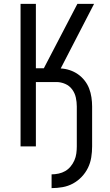

<svg xmlns="http://www.w3.org/2000/svg" viewBox="-20 -755 565 990"><path d="M246 215V144Q264 144 282.5 140Q301 136 316.5 127Q332 118 344 103.5Q356 89 363.5 72Q371 55 373.5 36.5Q376 18 376 0V-206Q376 -229 371 -252Q366 -275 352 -294Q338 -313 316 -322.5Q294 -332 271 -332H165V0H86V-735H165V-403H206L379 -735H465L293 -402Q316 -401 339 -393.5Q362 -386 381.5 -372.5Q401 -359 416 -340Q431 -321 439.5 -299Q448 -277 451.5 -253Q455 -229 455 -206V0Q455 28 450.5 56.5Q446 85 433.5 110.5Q421 136 401 157Q381 178 356 191.5Q331 205 302.5 210Q274 215 246 215Z"/></svg>

Font: Iosevka Pride
Style: Regular
Weight: 400
Monospace: yes
Designer: Belleve Invis
Foundry: Belleve Invis
Version: Version 30.3.1; ttfautohint (v1.8.4)